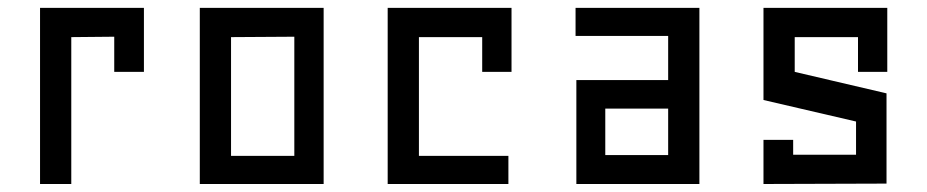

<svg xmlns="http://www.w3.org/2000/svg" viewBox="-20 -460 2318 480"><path d="M265.6 -368.2 158.2 -367.2V0H80.1V-440.4H339.8V-280.3H265.6Z M479.5 0V-440.4H789.1V0ZM715.8 -368.2 557.6 -367.2V-70.3H715.8Z M1185.5 -367.2H1027.3V-70.3H1251V0H949.2V-440.4H1258.8V-280.3H1185.5Z M1650.4 -259.8V-370.1H1418.9V-440.4H1728.5V0H1420.9V-259.8ZM1650.4 -188.5H1493.2V-72.3H1650.4Z M1962.9 -73.2V-110.4H1888.7V0L2196.3 -1V-226.6L1966.8 -280.3V-367.2H2125V-280.3H2198.2V-440.4H1888.7V-210L2120.1 -156.2V-73.2Z"/></svg>

Font: Geo
Style: Regular
Weight: 500
Version: Version 001.2